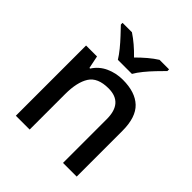

<svg xmlns="http://www.w3.org/2000/svg" viewBox="-207 -904 1042 1042"><g transform="rotate(45 313.5 -383.0)"><path d="M355 -549Q450 -549 499.5 -502Q549 -455 549 -351V0H444V-336Q444 -461 333 -461Q250 -461 219 -412Q188 -363 188 -272V0H82V-539H166L181 -466H186Q213 -508 258 -528.5Q303 -549 355 -549ZM259 -606Q245 -629 223 -656Q201 -683 177 -708.5Q153 -734 135 -753V-766H207Q260 -731 312 -677Q339 -704 365.5 -726.5Q392 -749 419 -766H492V-753Q473 -734 448.5 -708.5Q424 -683 402 -656Q380 -629 367 -606Z"/></g></svg>

Font: Noto Sans Myanmar UI Medium
Style: Regular
Weight: 500
Designer: Monotype Design Team
Foundry: Monotype Imaging Inc.
Version: Version 2.103; ttfautohint (v1.8.4.7-5d5b)